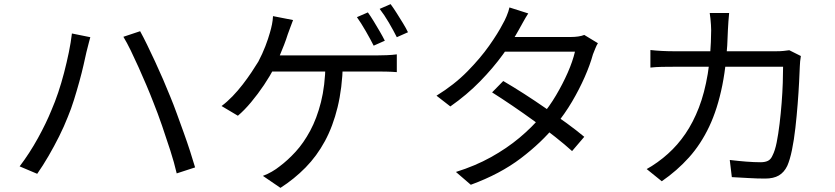

<svg xmlns="http://www.w3.org/2000/svg" viewBox="-20 -850 4040 929"><path d="M229 -317Q246 -356 261.5 -402Q277 -448 290 -498Q303 -548 313 -596.5Q323 -645 328 -688L417 -670Q414 -659 410.5 -646Q407 -633 404 -620.5Q401 -608 398 -597Q393 -574 384.5 -536.5Q376 -499 364 -455.5Q352 -412 338 -367Q324 -322 308 -284Q290 -238 266 -190Q242 -142 215 -95.5Q188 -49 160 -9L75 -45Q123 -108 163.5 -181.5Q204 -255 229 -317ZM722 -355Q707 -394 688.5 -437.5Q670 -481 650.5 -524.5Q631 -568 612.5 -606Q594 -644 577 -672L658 -699Q673 -672 691.5 -634Q710 -596 730 -553Q750 -510 769 -466Q788 -422 804 -382Q819 -346 835.5 -300.5Q852 -255 869 -208Q886 -161 900 -117.5Q914 -74 924 -40L835 -11Q823 -63 804 -122Q785 -181 764 -242Q743 -303 722 -355Z M1760 -790Q1773 -772 1788 -747.5Q1803 -723 1817.5 -698Q1832 -673 1842 -653L1788 -629Q1773 -659 1750 -699Q1727 -739 1707 -767ZM1870 -830Q1884 -811 1899.5 -786.5Q1915 -762 1930 -737.5Q1945 -713 1954 -694L1900 -670Q1884 -702 1861.5 -740.5Q1839 -779 1817 -807ZM1398 -753Q1391 -736 1384.5 -717Q1378 -698 1372 -683Q1365 -660 1354.5 -633Q1344 -606 1332 -577.5Q1320 -549 1306 -521Q1287 -483 1257.5 -439Q1228 -395 1195 -355.5Q1162 -316 1131 -290L1052 -337Q1079 -357 1105 -384Q1131 -411 1154.5 -441.5Q1178 -472 1197 -500.5Q1216 -529 1230 -552Q1250 -590 1264 -626.5Q1278 -663 1286 -692Q1292 -712 1296 -732Q1300 -752 1301 -772ZM1272 -582Q1287 -582 1320.5 -582Q1354 -582 1400 -582Q1446 -582 1497.5 -582Q1549 -582 1600 -582Q1651 -582 1694.5 -582Q1738 -582 1768 -582Q1798 -582 1807 -582Q1825 -582 1851.5 -583Q1878 -584 1900 -587V-501Q1876 -503 1850 -503.5Q1824 -504 1807 -504Q1796 -504 1757.5 -504Q1719 -504 1664 -504Q1609 -504 1546.5 -504Q1484 -504 1426.5 -504Q1369 -504 1325 -504Q1281 -504 1262 -504ZM1639 -539Q1636 -424 1613.5 -331.5Q1591 -239 1552 -167Q1513 -95 1458.5 -39.5Q1404 16 1337 59L1252 1Q1274 -7 1295.5 -19.5Q1317 -32 1333 -45Q1372 -74 1410.5 -116Q1449 -158 1481 -217.5Q1513 -277 1533 -356Q1553 -435 1555 -540Z M2415 -458Q2463 -430 2516 -396Q2569 -362 2621.5 -325.5Q2674 -289 2722 -254Q2770 -219 2807 -188L2748 -119Q2714 -150 2666.5 -187.5Q2619 -225 2566 -263.5Q2513 -302 2460 -338Q2407 -374 2361 -403ZM2873 -641Q2866 -630 2860 -614.5Q2854 -599 2849 -587Q2835 -536 2809 -477Q2783 -418 2748 -358.5Q2713 -299 2668 -244Q2601 -161 2500.5 -84.5Q2400 -8 2258 44L2186 -18Q2279 -47 2355.5 -89.5Q2432 -132 2493 -183Q2554 -234 2599 -288Q2638 -334 2670.5 -389Q2703 -444 2727 -498.5Q2751 -553 2762 -600H2391L2423 -671H2741Q2761 -671 2778 -673.5Q2795 -676 2807 -681ZM2536 -785Q2523 -765 2511 -743Q2499 -721 2491 -707Q2461 -652 2413.5 -586.5Q2366 -521 2302.5 -456Q2239 -391 2159 -335L2092 -387Q2178 -440 2241 -504Q2304 -568 2347 -629Q2390 -690 2413 -735Q2421 -748 2431 -771.5Q2441 -795 2445 -814Z M3508 -787Q3506 -770 3504.5 -746.5Q3503 -723 3502 -705Q3498 -552 3475 -437.5Q3452 -323 3411.5 -237.5Q3371 -152 3313.5 -88Q3256 -24 3182 27L3109 -32Q3133 -45 3161 -65Q3189 -85 3212 -106Q3259 -148 3296.5 -203Q3334 -258 3361.5 -329Q3389 -400 3404.5 -492.5Q3420 -585 3421 -704Q3421 -715 3420 -730Q3419 -745 3417.5 -760Q3416 -775 3414 -787ZM3855 -579Q3853 -566 3851.5 -553Q3850 -540 3850 -530Q3849 -502 3846.5 -453Q3844 -404 3839.5 -346.5Q3835 -289 3828.5 -231Q3822 -173 3812 -124.5Q3802 -76 3789 -47Q3774 -16 3748.5 -1Q3723 14 3682 14Q3644 14 3602 11.5Q3560 9 3521 7L3511 -76Q3552 -71 3590.5 -68Q3629 -65 3660 -65Q3682 -65 3696 -72Q3710 -79 3718 -98Q3730 -121 3738 -161Q3746 -201 3752 -251Q3758 -301 3762 -352Q3766 -403 3767.5 -449Q3769 -495 3769 -527H3242Q3212 -527 3183 -526.5Q3154 -526 3127 -523V-608Q3153 -605 3183 -603.5Q3213 -602 3241 -602H3735Q3755 -602 3770.5 -603.5Q3786 -605 3799 -607Z"/></svg>

Font: Noto Sans KR
Style: Regular
Weight: 400
Designer: Ryoko NISHIZUKA  (kana, bopomofo & ideographs); Paul D. Hunt (Latin, Greek & Cyrillic); Sandoll Communications , Soo-you
Foundry: Adobe
Version: Version 2.004-H2;hotconv 1.0.118;makeotfexe 2.5.65603